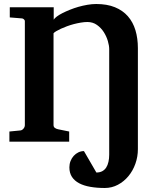

<svg xmlns="http://www.w3.org/2000/svg" viewBox="-20 -707 798 958"><path d="M668 37.1Q668 75.2 655.5 110.1Q643.1 145 620.8 171.9Q598.6 198.7 568.4 214.8Q538.1 231 502.9 231Q463.4 231 430.9 225.3Q398.4 219.7 375.2 207.5Q352.1 195.3 339.1 175.8Q326.2 156.2 326.2 127.9Q326.2 111.3 332 96.4Q337.9 81.5 347.9 70.6Q357.9 59.6 371.1 53.2Q384.3 46.9 398.9 46.9L460.9 153.8Q478 153.8 490.2 147.2Q502.4 140.6 510 128.7Q517.6 116.7 521.2 100.3Q524.9 84 524.9 64.9V-461.9Q524.9 -479 518.1 -502.4Q511.2 -525.9 497.8 -546.9Q484.4 -567.9 463.9 -582.5Q443.4 -597.2 416 -597.2Q400.9 -597.2 383.3 -594.2Q365.7 -591.3 348.1 -586.7Q330.6 -582 314 -575.9Q297.4 -569.8 283.7 -563.5Q270 -557.1 260.3 -551.3Q250.5 -545.4 247.1 -541V-83Q247.1 -73.2 254.4 -68.4Q261.7 -63.5 270 -62L325.2 -50.8V0H26.9V-50.8L82 -56.2Q90.3 -57.1 97.2 -65.2Q104 -73.2 104 -83V-602.1Q104 -606.4 99.1 -610.8Q94.2 -615.2 88.9 -615.2L28.8 -620.1V-670.9H248V-608.9Q252 -615.7 263.2 -624.3Q274.4 -632.8 291.3 -641.4Q308.1 -649.9 328.6 -658.2Q349.1 -666.5 371.3 -672.9Q393.6 -679.2 416.5 -683.1Q439.5 -687 460 -687Q514.2 -687 553.5 -670.9Q592.8 -654.8 618.2 -625.7Q643.6 -596.7 655.8 -556.2Q668 -515.6 668 -466.8Z"/></svg>

Font: Charis SIL
Style: Bold
Weight: 700
Foundry: SIL International
Version: Version 4.112